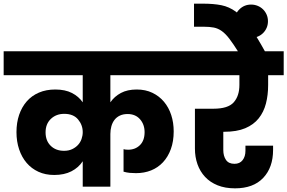

<svg xmlns="http://www.w3.org/2000/svg" viewBox="-37 -1020 1570 1049"><path d="M415 -139Q392 -104 353 -84Q314 -64 259 -64Q211 -64 173 -81.5Q135 -99 108.5 -130Q82 -161 67.5 -204Q53 -247 53 -298Q53 -350 67.5 -392.5Q82 -435 109 -466Q136 -497 175.5 -514Q215 -531 265 -531Q319 -531 356 -512Q393 -493 415 -461V-609H-17V-740H982V-609H566V-461Q588 -493 623.5 -512Q659 -531 710 -531Q758 -531 795.5 -513Q833 -495 859 -464Q885 -433 898.5 -391.5Q912 -350 912 -302Q912 -248 896.5 -205.5Q881 -163 853.5 -133.5Q826 -104 788.5 -89Q751 -74 706 -74Q688 -74 672 -75.5Q656 -77 638 -82V-205Q648 -202 663 -202Q702 -202 727.5 -227Q753 -252 753 -298Q753 -340 728 -368.5Q703 -397 660 -397Q636 -397 618 -388.5Q600 -380 588.5 -365Q577 -350 571.5 -330Q566 -310 566 -288V0H415ZM313 -196Q338 -196 357 -205Q376 -214 389 -228Q402 -242 408.5 -260.5Q415 -279 415 -298Q415 -337 389.5 -367.5Q364 -398 314 -398Q270 -398 241 -370.5Q212 -343 212 -297Q212 -251 240 -223.5Q268 -196 313 -196Z M948 -740H1513V-609H1428V-556Q1428 -501 1416 -454.5Q1404 -408 1376.5 -373.5Q1349 -339 1303 -319.5Q1257 -300 1188 -300H1183V-200Q1183 -168 1197.5 -146.5Q1212 -125 1244 -125Q1273 -125 1288.5 -145Q1304 -165 1304 -196V-224H1455V-201Q1455 -105 1401 -48Q1347 9 1247 9Q1193 9 1152 -7.5Q1111 -24 1083.5 -53.5Q1056 -83 1042 -122.5Q1028 -162 1028 -208V-426H1129Q1209 -426 1240 -461Q1271 -496 1271 -556V-609H948Z M1266 -735Q1237 -781 1216 -808.5Q1195 -836 1174.5 -850.5Q1154 -865 1131 -869.5Q1108 -874 1075 -874H1023V-1000H1072Q1130 -1000 1172.5 -991.5Q1215 -983 1252 -956Q1289 -929 1326.5 -876.5Q1364 -824 1413 -735H1266Z M1335 -813Q1316 -813 1299.5 -820Q1283 -827 1270.5 -839.5Q1258 -852 1251 -868.5Q1244 -885 1244 -904Q1244 -942 1270.5 -968.5Q1297 -995 1335 -995Q1354 -995 1371 -988Q1388 -981 1400.5 -968.5Q1413 -956 1420 -939.5Q1427 -923 1427 -904Q1427 -885 1420 -868.5Q1413 -852 1400.5 -839.5Q1388 -827 1371 -820Q1354 -813 1335 -813Z"/></svg>

Font: SVN-Poppins
Style: Bold
Weight: 700
Designer: Ninad Kale (Devanagari), Jonny Pinhorn (Latin)
Foundry: Indian Type Foundry
Version: Version 3.200;PS 1.000;hotconv 16.6.54;makeotf.lib2.5.65590